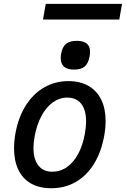

<svg xmlns="http://www.w3.org/2000/svg" viewBox="-20 -990 667 1018"><path d="M54.5 -203.5Q54.5 -241.5 62 -284Q77.5 -368.5 116.8 -430.8Q156 -493 214.2 -526.5Q272.5 -560 343 -560Q405 -560 449.2 -534.5Q493.5 -509 516.8 -461.5Q540 -414 540 -348Q540 -311.5 532.5 -270Q517 -184 478.5 -121.5Q440 -59 382.2 -25.5Q324.5 8 252 8Q188.5 8 144.2 -17.2Q100 -42.5 77.2 -90Q54.5 -137.5 54.5 -203.5ZM430 -281Q436.5 -319 436.5 -345.5Q436.5 -406.5 410.8 -439.5Q385 -472.5 336.5 -472.5Q295.5 -472.5 260.2 -447.2Q225 -422 200 -375.5Q175 -329 163.5 -266.5Q157.5 -233.5 157.5 -205.5Q157.5 -145.5 183.5 -112.5Q209.5 -79.5 256.5 -79.5Q299.5 -79.5 334.8 -104Q370 -128.5 394.5 -174Q419 -219.5 430 -281ZM302 -682Q302 -694.5 304 -705Q310.5 -741.5 330.2 -757.5Q350 -773.5 387 -773.5Q422.5 -773.5 440 -759Q457.5 -744.5 457.5 -715Q457.5 -705.5 455 -690.5Q448 -653.5 429 -637.2Q410 -621 372.5 -621Q302 -621 302 -682ZM222.5 -969.5H627L612.5 -886.5H208Z"/></svg>

Font: JuliaMono MediumItalic
Style: Regular
Weight: 500
Italic angle: -9°
Monospace: yes
Designer: cormullion
Foundry: corm
Version: Version 0.049; ttfautohint (v1.8.4)